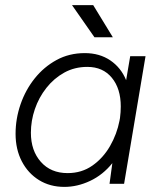

<svg xmlns="http://www.w3.org/2000/svg" viewBox="-20 -720 623 752"><path d="M232 12Q176 12 133 -14.5Q90 -41 65.5 -88Q41 -135 41 -196Q41 -255 60.5 -311.5Q80 -368 116 -413Q152 -458 201.5 -485Q251 -512 312 -512Q370 -512 412 -483.5Q454 -455 474 -406L490 -500H550L466 0H409L420 -81Q383 -35 333 -11.5Q283 12 232 12ZM245 -42Q300 -42 342 -71.5Q384 -101 411 -148Q438 -195 448 -247L450 -258Q453 -281 453 -303Q453 -373 418 -415.5Q383 -458 322 -458Q272 -458 231.5 -435.5Q191 -413 161.5 -375.5Q132 -338 116.5 -292.5Q101 -247 101 -200Q101 -130 140 -86Q179 -42 245 -42ZM350 -574 262 -700H345L422 -574Z"/></svg>

Font: Figtree Light
Style: Italic
Weight: 300
Italic angle: -9.5°
Foundry: Erik Kennedy
Version: Version 2.001; ttfautohint (v1.8.4.7-5d5b);gftools[0.9.27]